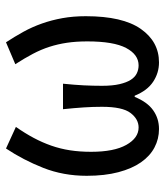

<svg xmlns="http://www.w3.org/2000/svg" viewBox="25 -563 550 640"><g transform="rotate(-90 300.0 -243.0)"><path d="M190 12Q157 12 128.5 -3Q100 -18 79 -48Q58 -78 46 -123.5Q34 -169 34 -229Q34 -307 60.5 -374Q87 -441 125 -498L197 -465Q176 -435 160.5 -406Q145 -377 134.5 -347Q124 -317 119 -284.5Q114 -252 114 -214Q114 -138 137 -97Q160 -56 195 -56Q223 -56 243.5 -83Q264 -110 264 -178Q264 -208 262 -238.5Q260 -269 256 -308H341Q337 -269 335.5 -238.5Q334 -208 334 -178Q334 -143 339.5 -119.5Q345 -96 354 -82Q363 -68 375.5 -62Q388 -56 402 -56Q438 -56 460 -97.5Q482 -139 482 -227Q482 -264 477.5 -294.5Q473 -325 464 -353Q455 -381 440.5 -408.5Q426 -436 406 -467L479 -498Q498 -469 514 -440Q530 -411 541.5 -378.5Q553 -346 559.5 -310Q566 -274 566 -232Q566 -109 523.5 -48.5Q481 12 412 12Q377 12 347.5 -7.5Q318 -27 301 -69H297Q280 -27 252.5 -7.5Q225 12 190 12Z"/></g></svg>

Font: Source Code Pro
Style: Regular
Weight: 400
Monospace: yes
Designer: Paul D. Hunt, Teo Tuominen
Foundry: Adobe Systems Incorporated
Version: Version 2.030;PS 1.000;hotconv 16.6.51;makeotf.lib2.5.65220